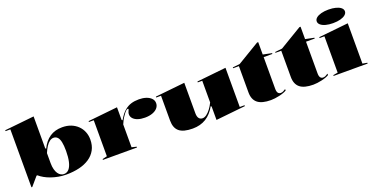

<svg xmlns="http://www.w3.org/2000/svg" viewBox="-28 -1472 4294 2215"><g transform="rotate(-20 2119.0 -365.0)"><path d="M82 15V-696H23V-707L385 -745V-353L394 -345Q414 -388 440 -419.5Q466 -451 498 -472.5Q530 -494 568 -504.5Q606 -515 650 -515Q711 -515 758.5 -496Q806 -477 840 -443.5Q874 -410 891.5 -366Q909 -322 909 -272Q909 -199 879.5 -145Q850 -91 797 -55.5Q744 -20 671.5 -2.5Q599 15 512 15Q463 15 416.5 6.5Q370 -2 328.5 -16.5Q287 -31 252.5 -50.5Q218 -70 193 -92L183 -91L92 15ZM488 0Q526 0 551 -29Q576 -58 588.5 -113Q601 -168 601 -244Q601 -310 592 -352.5Q583 -395 563.5 -415Q544 -435 515 -435Q491 -435 467.5 -418Q444 -401 423.5 -369.5Q403 -338 385 -294V-172Q385 -127 394 -94Q403 -61 417.5 -40.5Q432 -20 450.5 -10Q469 0 488 0Z M965 0V-10L1022 -24V-466H963V-477L1325 -515V-360L1334 -352Q1355 -388 1376 -415.5Q1397 -443 1421 -461Q1455 -489 1496.5 -502Q1538 -515 1593 -515Q1641 -515 1680 -502Q1719 -489 1742.5 -464.5Q1766 -440 1766 -406Q1766 -373 1744 -347Q1722 -321 1682 -306.5Q1642 -292 1590 -292Q1540 -292 1503 -304.5Q1466 -317 1446 -339.5Q1426 -362 1426 -390Q1426 -404 1430 -415.5Q1434 -427 1438.5 -435.5Q1443 -444 1443 -449Q1443 -456 1436 -456Q1425 -456 1409.5 -441Q1394 -426 1374 -395Q1360 -377 1347.5 -353Q1335 -329 1325 -304V-24L1383 -10V0Z M2064 15Q1951 15 1899.5 -27.5Q1848 -70 1848 -161V-466H1789V-477L2151 -515V-141Q2151 -99 2167 -78.5Q2183 -58 2211 -58Q2235 -58 2260.5 -76.5Q2286 -95 2310.5 -127.5Q2335 -160 2354 -200V-466H2299V-477L2657 -515V-34H2716V-23L2354 15V-150L2345 -157Q2298 -71 2228 -28Q2158 15 2064 15Z M3024 15Q2913 15 2861 -27.5Q2809 -70 2809 -157V-480H2738V-490L2826 -500L3099 -664H3113V-512L3220 -490V-480H3113V-92Q3113 -56 3125 -40Q3137 -24 3158 -24Q3174 -24 3188.5 -31Q3203 -38 3219 -49L3220 -32Q3207 -23 3183 -14Q3159 -5 3130.5 1.5Q3102 8 3074 11.5Q3046 15 3024 15Z M3544 15Q3433 15 3381 -27.5Q3329 -70 3329 -157V-480H3258V-490L3346 -500L3619 -664H3633V-512L3740 -490V-480H3633V-92Q3633 -56 3645 -40Q3657 -24 3678 -24Q3694 -24 3708.5 -31Q3723 -38 3739 -49L3740 -32Q3727 -23 3703 -14Q3679 -5 3650.5 1.5Q3622 8 3594 11.5Q3566 15 3544 15Z M4001 -574Q3951 -574 3912 -584.5Q3873 -595 3851 -614Q3829 -633 3829 -657Q3829 -682 3851 -700.5Q3873 -719 3912 -729.5Q3951 -740 4001 -740Q4053 -740 4092 -729.5Q4131 -719 4153 -700.5Q4175 -682 4175 -657Q4175 -633 4153 -614Q4131 -595 4092 -584.5Q4053 -574 4001 -574ZM3797 0V-10L3854 -20V-466H3795V-477L4158 -515V-20L4215 -10V0Z"/></g></svg>

Font: Kalnia SemiExpanded SemiBold
Style: Regular
Weight: 600
Width: 6
Designer: Frida Medrano
Foundry: Frida Medrano
Version: Version 1.105